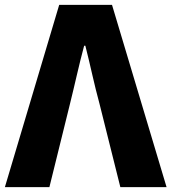

<svg xmlns="http://www.w3.org/2000/svg" viewBox="-29 -765 701 785"><path d="M-9 0H173L257 -340C277 -420 293 -496 315 -578H320C341 -496 356 -420 378 -340L463 0H652L429 -745H213Z"/></svg>

Font: Noto Sans TC Black
Style: Regular
Weight: 900
Designer: Ryoko NISHIZUKA 西塚涼子 (kana, bopomofo & ideographs); Paul D. Hunt (Latin, Greek & Cyrillic); Sandoll Communications 산돌커뮤니
Foundry: Adobe
Version: Version 2.004;hotconv 1.0.118;makeotfexe 2.5.65603